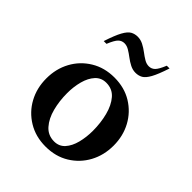

<svg xmlns="http://www.w3.org/2000/svg" viewBox="-194 -803 932 932"><g transform="rotate(45 272.0 -337.0)"><path d="M272 10Q204 10 151.5 -22Q99 -54 70 -107.5Q41 -161 41 -227Q41 -293 70 -346.5Q99 -400 151.5 -432Q204 -464 272 -464Q341 -464 393 -432Q445 -400 474 -346.5Q503 -293 503 -227Q503 -161 474 -107.5Q445 -54 393 -22Q341 10 272 10ZM284 -37Q318 -37 339.5 -61Q361 -85 371 -124Q381 -163 381 -207Q381 -261 368.5 -309.5Q356 -358 330 -388Q304 -418 262 -418Q228 -418 206 -394Q184 -370 173.5 -331Q163 -292 163 -248Q163 -194 175.5 -146Q188 -98 215 -67.5Q242 -37 284 -37ZM110 -552Q129 -610 144.5 -638Q160 -666 176 -675Q192 -684 212 -684Q232 -684 250.5 -674.5Q269 -665 286 -652Q303 -639 319 -629.5Q335 -620 351 -620Q369 -620 382 -632.5Q395 -645 411 -684H430Q411 -626 395.5 -598Q380 -570 364 -561Q348 -552 328 -552Q308 -552 289.5 -561.5Q271 -571 254 -584Q237 -597 221 -606.5Q205 -616 189 -616Q171 -616 158 -603.5Q145 -591 129 -552Z"/></g></svg>

Font: Spectral SemiBold
Style: Regular
Weight: 600
Designer: Jean-Baptiste Levee
Foundry: Production Type
Version: Version 2.001